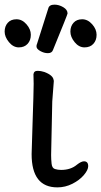

<svg xmlns="http://www.w3.org/2000/svg" viewBox="-63 -790 436 827"><path d="M184.1 17.1Q73.2 17.1 73.2 -126L77.1 -253.9Q82 -397 82 -429.2L81.1 -470.2Q83 -485.4 100.1 -484.9Q112.3 -484.9 127.9 -480Q166 -465.8 168 -444.8L168.9 -441.9L162.1 -353L157.2 -122.1Q157.2 -104 159.2 -85Q161.1 -65.9 173.6 -62Q186 -58.1 200.2 -58.1Q242.2 -58.1 269 -81.1Q287.1 -95.2 298.8 -95.2Q316.9 -95.2 316.9 -74.2Q316.9 -58.1 298.3 -36.1Q279.8 -14.2 249 1.5Q218.3 17.1 184.1 17.1ZM55.9 -601.1Q42 -585.9 18.1 -585.9Q-5.9 -585.9 -24.4 -608.4Q-43 -630.9 -43 -653.8Q-43 -676.8 -29.5 -691.9Q-16.1 -707 8.1 -707Q32.2 -707 51 -685.5Q69.8 -664.1 69.8 -640.1Q69.8 -616.2 55.9 -601.1ZM339.1 -601.1Q325.2 -585.9 301 -585.9Q276.9 -585.9 258.5 -608.4Q240.2 -630.9 240.2 -653.8Q240.2 -676.8 253.7 -691.9Q267.1 -707 291 -707Q314.9 -707 334 -685.5Q353 -664.1 353 -640.1Q353 -616.2 339.1 -601.1ZM143.1 -561Q127 -561 110.6 -570.1Q94.2 -579.1 94.2 -589.8Q94.2 -597.7 96.2 -600.1L145 -753.9Q148.9 -770 171.9 -770Q190.9 -770 209.5 -759Q228 -748 228 -731.9Q228 -728 165 -574.2Q160.2 -561 143.1 -561Z"/></svg>

Font: LXGW WenKai Screen R
Style: Regular
Weight: 400
Designer: Fontworks Inc.
Version: Version 1.235;May 31, 2022